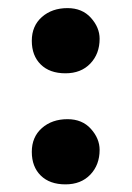

<svg xmlns="http://www.w3.org/2000/svg" viewBox="-20 -469 331 483"><path d="M144.6 -5.2Q105 -5.2 82.5 -27.4Q60 -49.6 60 -87Q60 -124.4 85.4 -146.8Q110.8 -169.2 149.8 -169.2Q186.8 -169.2 208.7 -144.8Q230.6 -120.4 230.6 -92Q230.6 -54.2 207.2 -29.7Q183.8 -5.2 144.6 -5.2ZM144.6 -284.6Q105 -284.6 82.5 -306.8Q60 -329 60 -366.4Q60 -403.8 85.4 -426.2Q110.8 -448.6 149.8 -448.6Q186.8 -448.6 208.7 -424.2Q230.6 -399.8 230.6 -371.4Q230.6 -333.6 207.2 -309.1Q183.8 -284.6 144.6 -284.6Z"/></svg>

Font: Vollkorn
Style: Regular
Weight: 400
Designer: Friedrich Althausen
Foundry: Friedrich Althausen
Version: Version 4.104